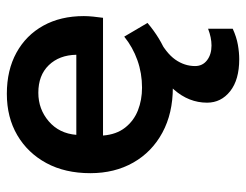

<svg xmlns="http://www.w3.org/2000/svg" viewBox="-99 -407 719 561"><g transform="rotate(-90 260.5 -126.5)"><path d="M474 -55Q429 -17 382 1Q335 19 285 19Q210 19 153.5 -11.5Q97 -42 66 -96.5Q35 -151 35 -222Q35 -296 64.5 -350.5Q94 -405 146 -435.5Q198 -466 267 -466Q336 -466 387 -438Q438 -410 466 -359.5Q494 -309 494 -241Q494 -229 492.5 -214Q491 -199 489 -185H145Q148 -146 168 -120.5Q188 -95 218.5 -83Q249 -71 285 -71Q327 -71 365 -84.5Q403 -98 434 -123ZM381 -263Q380 -313 350.5 -343.5Q321 -374 270 -374Q222 -374 186.5 -343.5Q151 -313 147 -263ZM400 -55 432 -25Q386 -1 367 26Q348 53 348 84Q348 106 365 119Q382 132 408 132Q431 132 457 122V194Q433 205 410.5 209Q388 213 368 213Q308 213 274.5 186.5Q241 160 241 119Q241 66 279 22.5Q317 -21 400 -55Z"/></g></svg>

Font: Podkova
Style: Bold
Weight: 700
Designer: Ilya Yudin
Foundry: Cyreal (www.cyreal.org)
Version: Version 2.102; ttfautohint (v1.8.1.43-b0c9)